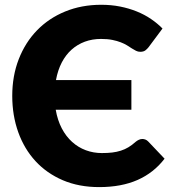

<svg xmlns="http://www.w3.org/2000/svg" viewBox="-20 -756 702 784"><path d="M561.5 -188.5Q567.5 -188.5 573.5 -186.2Q579.5 -184 585 -178.5L652 -108Q608 -50.5 541.8 -21.2Q475.5 8 385 8Q302 8 236.2 -20.2Q170.5 -48.5 124.8 -98.2Q79 -148 54.5 -216.2Q30 -284.5 30 -364.5Q30 -446 56.5 -514.2Q83 -582.5 131 -632Q179 -681.5 246 -709Q313 -736.5 393.5 -736.5Q434.5 -736.5 470.8 -729.2Q507 -722 538.5 -709.2Q570 -696.5 596.5 -678.5Q623 -660.5 643.5 -639.5L586.5 -563Q581 -556 573.5 -550.2Q566 -544.5 552.5 -544.5Q543.5 -544.5 535.5 -548.5Q527.5 -552.5 518.5 -558.2Q509.5 -564 498.8 -570.8Q488 -577.5 473.2 -583.2Q458.5 -589 438.8 -593Q419 -597 392.5 -597Q357 -597 326.5 -585.8Q296 -574.5 272.2 -553.2Q248.5 -532 232.2 -500.8Q216 -469.5 208.5 -429H516.5V-308H207.5Q215 -265 232.2 -232Q249.5 -199 274.5 -176.5Q299.5 -154 330.5 -142.5Q361.5 -131 396 -131Q419 -131 438 -133.2Q457 -135.5 473.5 -140.8Q490 -146 504.5 -154.8Q519 -163.5 534 -177Q540 -182 547 -185.2Q554 -188.5 561.5 -188.5Z"/></svg>

Font: Lato 2
Style: Regular
Weight: 900
Designer: Lukasz Dziedzic with Adam Twardoch and Botio Nikoltchev
Foundry: tyPoland Lukasz Dziedzic
Version: Version 2.015; 2015-08-06; http://www.latofonts.com/